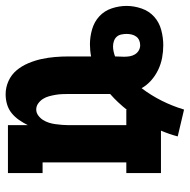

<svg xmlns="http://www.w3.org/2000/svg" viewBox="-16 -562 658 665"><g transform="rotate(-90 312.5 -229.0)"><path d="M266 80 173 58Q177 43 182 28.5Q187 14 193 0H46V-120H83V-410H46V-530H212V-461Q220 -477 230 -491.5Q240 -506 253.5 -517Q267 -528 284 -533Q301 -538 319 -538Q343 -538 365 -528Q387 -518 402 -500Q417 -482 426.5 -459.5Q436 -437 441 -414Q446 -391 448 -367.5Q450 -344 450 -320V-242Q460 -244 471 -245Q482 -246 492 -246Q518 -246 544 -238.5Q570 -231 589 -213.5Q608 -196 616.5 -170.5Q625 -145 625 -119Q625 -93 616 -67Q607 -41 587.5 -23.5Q568 -6 541.5 1Q515 8 489 8Q467 8 445.5 4Q424 0 404 -9.5Q384 -19 367.5 -33.5Q351 -48 340 -67Q315 -34 296.5 3Q278 40 266 80ZM265 -118Q278 -134 291.5 -148.5Q305 -163 320 -176V-320Q320 -331 319.5 -342.5Q319 -354 317 -365.5Q315 -377 312 -388Q309 -399 303 -408.5Q297 -418 287.5 -425Q278 -432 266 -432Q255 -432 245.5 -425Q236 -418 230 -408.5Q224 -399 220.5 -388Q217 -377 215.5 -365.5Q214 -354 213 -342.5Q212 -331 212 -320V-120H265ZM489 -72Q498 -72 506 -75.5Q514 -79 519 -86Q524 -93 526 -101.5Q528 -110 528 -119Q528 -119 528 -119Q528 -119 528 -119Q528 -119 528 -119Q528 -119 528 -119Q528 -128 526 -137.5Q524 -147 518 -153.5Q512 -160 503 -163Q494 -166 485 -166Q476 -166 467 -164Q458 -162 450 -159V-158Q450 -150 449.5 -142.5Q449 -135 449 -128Q449 -118 450.5 -108.5Q452 -99 457 -90.5Q462 -82 470.5 -77Q479 -72 489 -72Z"/></g></svg>

Font: Iosevka Curly Slab HvEx
Style: Regular
Weight: 900
Width: 7
Monospace: yes
Designer: Belleve Invis
Foundry: Belleve Invis
Version: Version 11.1.0; ttfautohint (v1.8.3)